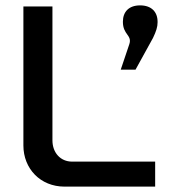

<svg xmlns="http://www.w3.org/2000/svg" viewBox="-20 -694 647 714"><path d="M67 -670V-153C67 -67 130 0 220 0H557V-93H248C205 -93 175 -126 175 -172V-670ZM429 -435H484L549 -553C561 -578 566 -594 566 -611V-613C566 -650 543 -674 501 -674C459 -674 437 -650 437 -613C437 -564 472 -564 461 -530Z"/></svg>

Font: LT Wave Alt Medium
Style: Regular
Weight: 500
Designer: Daniel Lyons
Version: Version 2.5 (Glyphs App)